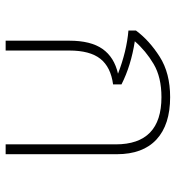

<svg xmlns="http://www.w3.org/2000/svg" viewBox="8 -616 608 663"><g transform="rotate(90 311.5 -284.0)"><path d="M512 -384V0H478V-380Q478 -538 315 -538Q246 -538 200.5 -511Q155 -484 122 -446Q206 -433 271 -400V-371Q211 -363 182.5 -327Q154 -291 154 -220V0H120V-220Q120 -294 148.5 -334.5Q177 -375 234 -388Q156 -418 85 -424V-450Q119 -496 175.5 -532Q232 -568 315 -568Q410 -568 461 -521Q512 -474 512 -384Z"/></g></svg>

Font: FiraGO UltraLight
Style: Regular
Weight: 200
Designer: bBox Type
Foundry: bBox Type GmbH
Version: Version 1.001